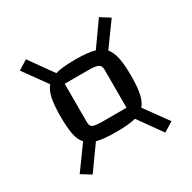

<svg xmlns="http://www.w3.org/2000/svg" viewBox="-153 -837 987 989"><g transform="rotate(-30 340.0 -343.0)"><path d="M513 -173 613 -35 556 0 456 -140Q416 -129 341 -129Q264 -129 224 -140L124 0L67 -35L167 -173Q146 -195 138 -235Q130 -275 130 -343Q130 -408 138.5 -448.5Q147 -489 167 -512L67 -651L123 -686L223 -546Q262 -558 341 -558Q418 -558 458 -546L557 -686L613 -651L513 -513Q533 -489 541.5 -449Q550 -409 550 -343Q550 -276 541.5 -236Q533 -196 513 -173ZM447 -211V-438Q447 -461 431.5 -469Q416 -477 371 -477H233V-248Q233 -225 247 -218Q261 -211 304 -211Z"/></g></svg>

Font: Changa
Style: Regular
Weight: 400
Designer: Eduardo Rodriguez Tunni
Foundry: Eduardo Rodriguez Tunni
Version: Version 2.002; ttfautohint (v1.5.10-5e6f)